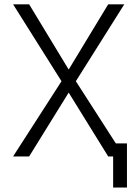

<svg xmlns="http://www.w3.org/2000/svg" viewBox="-20 -713 626 875"><path d="M495.6 141.6H558.6V-59.6H507.8L325.7 -342.8L546.4 -693.4H473.1L293 -396L112.8 -693.4H39.6L260.3 -342.8L39.6 0H112.8L293 -291L473.1 0H495.6Z"/></svg>

Font: Cascadia Code PL Light
Style: Regular
Weight: 300
Monospace: yes
Designer: Aaron Bell
Foundry: Saja Typeworks
Version: Version 2404.023